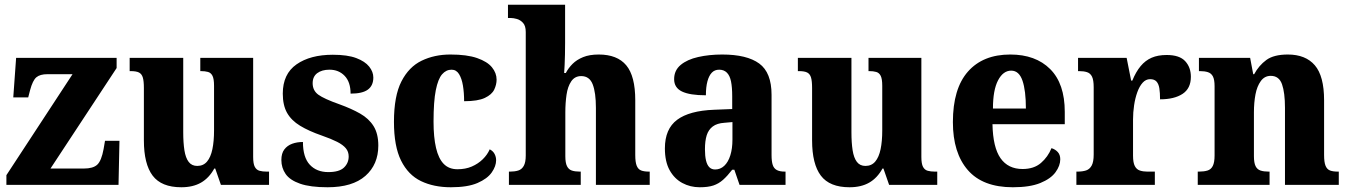

<svg xmlns="http://www.w3.org/2000/svg" viewBox="-20 -780 5691 810"><path d="M7 0V-41L286 -467H180Q149 -467 133.5 -454Q118 -441 107 -400L99 -369H36L48 -536H472V-493L193 -69H334Q373 -69 390.5 -85.5Q408 -102 417 -151L423 -186H484L480 0Z M745 10Q661 10 624 -39Q587 -88 587 -188V-409Q587 -438 582.5 -453Q578 -468 566.5 -474Q555 -480 531 -480H527V-536H753V-222Q753 -178 758 -146Q763 -114 776 -97Q789 -80 812 -80Q838 -80 853.5 -98.5Q869 -117 876 -150.5Q883 -184 883 -230V-418Q883 -447 876.5 -460Q870 -473 857.5 -476.5Q845 -480 828 -480H825V-536H1048V-118Q1048 -89 1055 -76Q1062 -63 1075 -59.5Q1088 -56 1105 -56H1115V0H912L888 -69H884Q862 -29 828 -9.5Q794 10 745 10Z M1362 10Q1289 10 1246 -5Q1203 -20 1185 -46Q1167 -72 1167 -105Q1167 -133 1179.5 -149.5Q1192 -166 1212.5 -173.5Q1233 -181 1258 -181Q1258 -116 1287 -85Q1316 -54 1365 -54Q1411 -54 1431 -73Q1451 -92 1451 -120Q1451 -140 1439 -154.5Q1427 -169 1402.5 -181.5Q1378 -194 1338 -208Q1283 -227 1246 -249.5Q1209 -272 1191 -304Q1173 -336 1173 -385Q1173 -468 1231 -508.5Q1289 -549 1384 -549Q1446 -549 1483 -535Q1520 -521 1537.5 -499Q1555 -477 1555 -453Q1555 -419 1532 -402Q1509 -385 1459 -385Q1459 -434 1434 -460Q1409 -486 1370 -486Q1338 -486 1318.5 -471.5Q1299 -457 1299 -429Q1299 -398 1323 -380.5Q1347 -363 1412 -340Q1462 -322 1499 -301Q1536 -280 1556 -248Q1576 -216 1576 -166Q1576 -86 1521.5 -38Q1467 10 1362 10Z M1882 10Q1810 10 1756 -16Q1702 -42 1672 -102.5Q1642 -163 1642 -266Q1642 -375 1673.5 -436.5Q1705 -498 1759 -524Q1813 -550 1880 -550Q1950 -550 1993 -535Q2036 -520 2055.5 -496Q2075 -472 2075 -444Q2075 -423 2065 -402Q2055 -381 2025.5 -367Q1996 -353 1938 -353Q1938 -389 1933 -419Q1928 -449 1916.5 -467.5Q1905 -486 1885 -486Q1862 -486 1845 -466.5Q1828 -447 1818.5 -399.5Q1809 -352 1809 -267Q1809 -201 1819.5 -156Q1830 -111 1852 -88.5Q1874 -66 1910 -66Q1944 -66 1970.5 -77.5Q1997 -89 2016.5 -108Q2036 -127 2046 -150Q2060 -143 2066.5 -130.5Q2073 -118 2073 -104Q2073 -79 2054.5 -52.5Q2036 -26 1994.5 -8Q1953 10 1882 10Z M2127 0V-56H2132Q2151 -56 2166 -60.5Q2181 -65 2189.5 -80Q2198 -95 2198 -124V-645Q2198 -671 2186.5 -683.5Q2175 -696 2160.5 -700Q2146 -704 2136 -704H2123V-760H2364V-599Q2364 -575 2363.5 -550.5Q2363 -526 2362 -505.5Q2361 -485 2360 -472H2367Q2378 -493 2395.5 -510.5Q2413 -528 2440 -539Q2467 -550 2506 -550Q2584 -550 2622 -504.5Q2660 -459 2660 -357V-126Q2660 -96 2666 -81Q2672 -66 2684.5 -61Q2697 -56 2718 -56H2721V0H2494V-325Q2494 -389 2480.5 -424Q2467 -459 2432 -459Q2405 -459 2390 -437Q2375 -415 2370 -380Q2365 -345 2365 -306V-121Q2365 -93 2372 -79Q2379 -65 2392.5 -60.5Q2406 -56 2426 -56H2430V0Z M2932 10Q2892 10 2858.5 -8Q2825 -26 2805 -62Q2785 -98 2785 -154Q2785 -236 2836.5 -274.5Q2888 -313 2993 -317L3069 -320V-374Q3069 -412 3064 -436.5Q3059 -461 3046.5 -473.5Q3034 -486 3014 -486Q2995 -486 2983 -473.5Q2971 -461 2964.5 -437Q2958 -413 2958 -378Q2890 -378 2857 -394Q2824 -410 2824 -446Q2824 -483 2851.5 -506Q2879 -529 2925.5 -539.5Q2972 -550 3027 -550Q3131 -550 3183 -512Q3235 -474 3235 -380V-126Q3235 -99 3240 -84Q3245 -69 3257.5 -62.5Q3270 -56 3291 -56H3294V0H3100L3078 -64H3069Q3049 -38 3030.5 -21.5Q3012 -5 2989.5 2.5Q2967 10 2932 10ZM2997 -65Q3019 -65 3035.5 -80.5Q3052 -96 3061 -124.5Q3070 -153 3070 -191V-265L3036 -262Q3005 -260 2987 -246.5Q2969 -233 2961.5 -209.5Q2954 -186 2954 -150Q2954 -122 2958.5 -103Q2963 -84 2972.5 -74.5Q2982 -65 2997 -65Z M3564 10Q3480 10 3443 -39Q3406 -88 3406 -188V-409Q3406 -438 3401.5 -453Q3397 -468 3385.5 -474Q3374 -480 3350 -480H3346V-536H3572V-222Q3572 -178 3577 -146Q3582 -114 3595 -97Q3608 -80 3631 -80Q3657 -80 3672.5 -98.5Q3688 -117 3695 -150.5Q3702 -184 3702 -230V-418Q3702 -447 3695.5 -460Q3689 -473 3676.5 -476.5Q3664 -480 3647 -480H3644V-536H3867V-118Q3867 -89 3874 -76Q3881 -63 3894 -59.5Q3907 -56 3924 -56H3934V0H3731L3707 -69H3703Q3681 -29 3647 -9.5Q3613 10 3564 10Z M4253 10Q4126 10 4063 -62.5Q4000 -135 4000 -265Q4000 -406 4063.5 -478Q4127 -550 4242 -550Q4349 -550 4410.5 -488.5Q4472 -427 4472 -308V-256H4167Q4169 -158 4201 -112.5Q4233 -67 4294 -67Q4342 -67 4371.5 -92.5Q4401 -118 4416 -155Q4432 -150 4442.5 -138.5Q4453 -127 4453 -108Q4453 -81 4433 -53.5Q4413 -26 4369 -8Q4325 10 4253 10ZM4308 -322Q4308 -398 4293.5 -440Q4279 -482 4246 -482Q4212 -482 4190.5 -441Q4169 -400 4169 -322Z M4521 0V-56H4525Q4547 -56 4562 -61Q4577 -66 4585.5 -81.5Q4594 -97 4594 -128V-412Q4594 -442 4587 -456.5Q4580 -471 4566 -475.5Q4552 -480 4532 -480H4528V-536H4733L4752 -440H4757Q4772 -477 4792 -501Q4812 -525 4838.5 -536.5Q4865 -548 4902 -548Q4956 -548 4980 -522Q5004 -496 5004 -456Q5004 -407 4969 -384Q4934 -361 4874 -361Q4874 -389 4871 -407.5Q4868 -426 4859 -436Q4850 -446 4832 -446Q4814 -446 4800.5 -431Q4787 -416 4778 -391Q4769 -366 4764.5 -336Q4760 -306 4760 -276V-123Q4760 -94 4767.5 -79.5Q4775 -65 4789 -60.5Q4803 -56 4820 -56H4852V0Z M5033 0V-56H5038Q5059 -56 5074 -60.5Q5089 -65 5096.5 -80Q5104 -95 5104 -124V-416Q5104 -444 5097 -457.5Q5090 -471 5076 -475.5Q5062 -480 5042 -480H5038V-536H5254L5267 -467H5271Q5291 -504 5322.5 -527Q5354 -550 5413 -550Q5488 -550 5527 -504.5Q5566 -459 5566 -357V-126Q5566 -96 5572 -81Q5578 -66 5590.5 -61Q5603 -56 5624 -56H5628V0H5401V-325Q5401 -389 5388.5 -424.5Q5376 -460 5341 -460Q5315 -460 5299 -438Q5283 -416 5276.5 -381.5Q5270 -347 5270 -306V-121Q5270 -93 5277 -79Q5284 -65 5298 -60.5Q5312 -56 5332 -56H5336V0Z"/></svg>

Font: Noto Serif Khmer SemiCondensed ExtraBold
Style: Regular
Weight: 800
Width: 4
Designer: Danh Hong and the Monotype Design Team
Foundry: Monotype Imaging Inc.
Version: Version 2.004